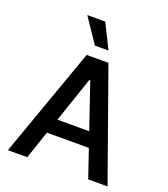

<svg xmlns="http://www.w3.org/2000/svg" viewBox="-169 -1080 1049 1199"><g transform="rotate(20 356.0 -481.0)"><path d="M153.4 0 216.6 -186.1H495L558.6 0H687.1L428.3 -727.3H283.7L24.9 0ZM202.4 -962.4 312.1 -799.4H402.7L321.4 -962.4ZM250.4 -284.8 353 -586.6H358.7L461.6 -284.8Z"/></g></svg>

Font: Magic Ui Pro Semi Bold
Style: Regular
Weight: 600
Designer: Stefan Endress, Andreas Faust
Version: Version 1.000;FEAKit 1.0